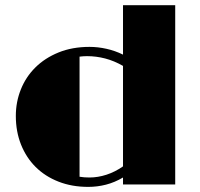

<svg xmlns="http://www.w3.org/2000/svg" viewBox="-20 -711 770 740"><path d="M41 -264.2Q41 -317.9 60.3 -366.2Q79.6 -414.6 116.2 -450.9Q152.8 -487.3 205.6 -508.8Q258.3 -530.3 325.2 -530.3Q357.4 -530.3 390.4 -522.9Q423.3 -515.6 454.1 -500.5V-690.9H655.3V0H454.1V-26.9Q421.9 -7.8 388.4 0.7Q355 9.3 319.8 9.3Q256.8 9.3 205.3 -11Q153.8 -31.2 117.4 -67.4Q81.1 -103.5 61 -153.8Q41 -204.1 41 -264.2ZM286.6 -29.8Q295.4 -28.3 305.4 -27.6Q315.4 -26.9 324.7 -26.9Q357.4 -26.9 390.4 -37.6Q423.3 -48.3 454.1 -69.8V-457Q419.9 -476.6 385.3 -485.6Q350.6 -494.6 315.4 -494.6Q308.1 -494.6 300.8 -494.1Q293.5 -493.7 286.6 -492.7Z"/></svg>

Font: Limelight
Style: Regular
Weight: 400
Designer: Nicole Fally with help from Eben Sorkin
Foundry: Nicole Fally with help from Eben Sorkin
Version: Version 1.002